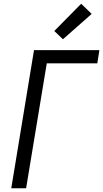

<svg xmlns="http://www.w3.org/2000/svg" viewBox="-20 -1002 549 1022"><path d="M40 0 161 -735H509L498 -665H229L119 0ZM315 -793 269 -837 412 -982 468 -928Z"/></svg>

Font: Iosevka Algr
Style: Italic
Weight: 400
Italic angle: -9°
Monospace: yes
Designer: Belleve Invis
Foundry: Belleve Invis
Version: Version 26.0.2; ttfautohint (v1.8.3)